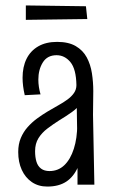

<svg xmlns="http://www.w3.org/2000/svg" viewBox="-20 -679 428 706"><path d="M265 0V-113L261 -366Q260 -425 239 -450.5Q218 -476 188 -476Q154 -476 137.5 -449.5Q121 -423 121 -386Q121 -373 123 -359.5Q125 -346 129 -332L71 -329Q67 -346 65 -362Q63 -378 63 -393Q63 -433 77.5 -462.5Q92 -492 120.5 -508.5Q149 -525 190 -525Q232 -525 258.5 -509.5Q285 -494 299 -468Q313 -442 318 -409.5Q323 -377 323 -344L322 -257L327 0ZM154 7Q121 7 97 -9.5Q73 -26 60 -54.5Q47 -83 47 -120Q47 -149 56.5 -171.5Q66 -194 81.5 -211.5Q97 -229 116 -243Q135 -257 155 -269Q175 -281 194 -291.5Q213 -302 228 -313Q243 -324 252 -337Q261 -350 261 -366L297 -359Q297 -327 282 -305Q267 -283 244.5 -267Q222 -251 197 -236Q175 -222 154.5 -206.5Q134 -191 121.5 -171Q109 -151 109 -123Q109 -101 114 -84.5Q119 -68 131 -59Q143 -50 162 -50Q194 -50 216.5 -71.5Q239 -93 251.5 -132Q264 -171 264 -221L296 -284Q296 -211 289.5 -156.5Q283 -102 267 -65.5Q251 -29 223.5 -11Q196 7 154 7ZM75 -606V-659L296 -656L301 -609Z"/></svg>

Font: Truculenta
Style: Regular
Weight: 400
Designer: Ivan Castro, Eva Sanz & Omnibus-Type Team
Foundry: Omnibus-Type
Version: Version 1.002